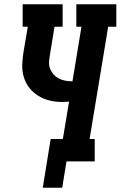

<svg xmlns="http://www.w3.org/2000/svg" viewBox="-20 -755 564 898"><path d="M180 123 217 -105H274L303 -280Q295 -279 287 -278.5Q279 -278 271 -278Q240 -278 211.5 -285Q183 -292 159 -307Q135 -322 117.5 -344Q100 -366 91.5 -394Q83 -422 84 -452Q85 -482 90 -512L110 -630H86V-735H273V-630H235L213 -495Q210 -479 209.5 -463Q209 -447 214.5 -433Q220 -419 230 -407.5Q240 -396 253 -389Q266 -382 281.5 -378.5Q297 -375 312 -375Q314 -375 315.5 -375Q317 -375 319 -375L361 -630H337V-735H524V-630H486L399 -105H423V0H291L271 123Z"/></svg>

Font: Iosevka Curly Slab XBdObl
Style: Regular
Weight: 800
Italic angle: -9°
Monospace: yes
Designer: Belleve Invis
Foundry: Belleve Invis
Version: Version 11.1.0; ttfautohint (v1.8.3)